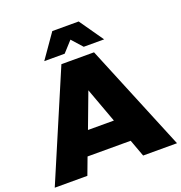

<svg xmlns="http://www.w3.org/2000/svg" viewBox="-165 -1047 1117 1183"><g transform="rotate(-20 393.0 -456.0)"><path d="M395 -824.2 332 -754.9H198.2L308.1 -912.1H481L590.8 -754.9H457ZM571.8 0 530.8 -111.8H248L206.1 0H-7.8L291 -701.2H504.9L793.9 0ZM306.2 -264.2H476.1L392.1 -493.2Z"/></g></svg>

Font: Montserrat arm ExtraBold
Style: Regular
Weight: 800
Designer: Julieta Ulanovsky
Foundry: Julieta Ulanovsky
Version: Version 6.000;PS 006.000;hotconv 1.0.88;makeotf.lib2.5.64775